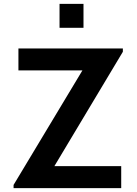

<svg xmlns="http://www.w3.org/2000/svg" viewBox="-20 -970 704 990"><path d="M50 0H605V-113.5H260.5L613.5 -703V-720H75V-607H405L50 -16.5ZM287 -826.5H410.5V-950H287Z"/></svg>

Font: Eudonet
Style: Bold
Weight: 700
Designer: Mikhail Sharanda
Foundry: Mikhail Sharanda
Version: Version 4.503;Glyphs 3.1.2 (3151)